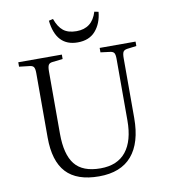

<svg xmlns="http://www.w3.org/2000/svg" viewBox="-99 -1009 977 1106"><g transform="rotate(-10 389.5 -455.5)"><path d="M403.8 -767.1Q277.8 -767.1 261.2 -918.9L286.1 -924.8Q303.2 -876.5 331.3 -854.2Q359.4 -832 408.2 -832Q500 -832 527.8 -924.8L551.8 -919.9Q545.4 -852.5 508.3 -809.8Q471.2 -767.1 403.8 -767.1ZM391.1 14.2Q261.7 14.2 199.5 -52.7Q137.2 -119.6 137.2 -257.8V-634.8Q137.2 -660.2 130.6 -669.9Q124 -679.7 105 -681.2L45.9 -688V-713.9H300.8V-688L241.2 -681.2Q223.6 -679.7 217.3 -669.4Q210.9 -659.2 210.9 -631.8V-267.1Q210.9 -145 257.1 -87.4Q303.2 -29.8 407.2 -29.8Q506.3 -29.8 556.6 -92.8Q606.9 -155.8 606.9 -274.9V-634.8Q606.9 -660.2 600.6 -669.7Q594.2 -679.2 575.2 -681.2L522 -688V-713.9H731.9V-688L678.2 -681.2Q660.2 -678.7 654.1 -668.7Q647.9 -658.7 647.9 -630.9V-282.2Q647.9 -137.2 583.3 -61.5Q518.6 14.2 391.1 14.2Z"/></g></svg>

Font: Literata Light
Style: Regular
Weight: 300
Designer: Latin by Veronika Burian and Jose Scaglione. Greek by Irene Vlachou. Cyrillic by Vera Evstafieva.
Foundry: TypeTogether
Version: Version 3.021